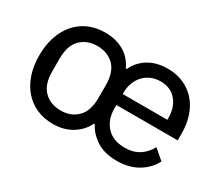

<svg xmlns="http://www.w3.org/2000/svg" viewBox="-101 -752 1127 987"><g transform="rotate(30 462.5 -259.0)"><path d="M281 -68Q342 -68 380 -106Q418 -144 418 -220V-298Q418 -374 380 -412Q342 -450 281 -450Q220 -450 182 -412Q144 -374 144 -298V-220Q144 -144 182 -106Q220 -68 281 -68ZM781 -301V-311Q781 -376 746.5 -415.5Q712 -455 654 -455Q623 -455 597.5 -444Q572 -433 554 -413.5Q536 -394 526 -367Q516 -340 516 -308V-301ZM660 12Q586 12 538.5 -19.5Q491 -51 469 -95H464Q442 -48 394 -18Q346 12 281 12Q228 12 184.5 -7Q141 -26 110 -61.5Q79 -97 62 -147Q45 -197 45 -259Q45 -321 62 -371Q79 -421 110 -456.5Q141 -492 184.5 -511Q228 -530 281 -530Q346 -530 393 -502.5Q440 -475 464 -423H470Q492 -472 539 -501Q586 -530 654 -530Q706 -530 748 -511Q790 -492 819.5 -458.5Q849 -425 864.5 -378Q880 -331 880 -275V-236H516V-215Q516 -150 554 -108.5Q592 -67 662 -67Q712 -67 746.5 -89Q781 -111 803 -151L862 -100Q835 -49 783.5 -18.5Q732 12 660 12Z"/></g></svg>

Font: IBM Plex Sans Hebrew Text
Style: Regular
Weight: 450
Designer: Mike Abbink, Paul van der Laan, Pieter van Rosmalen, Yanek Iontef
Foundry: Bold Monday
Version: Version 1.2